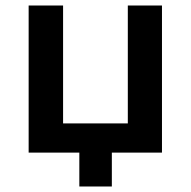

<svg xmlns="http://www.w3.org/2000/svg" viewBox="-20 -554 693 697"><path d="M568 0H386V123H268V0H84V-534H209V-106H444V-534H568Z"/></svg>

Font: CMG Sans SemiBold
Style: Regular
Weight: 600
Designer: Julieta Ulanovsky
Foundry: Julieta Ulanovsky
Version: Version 7.200